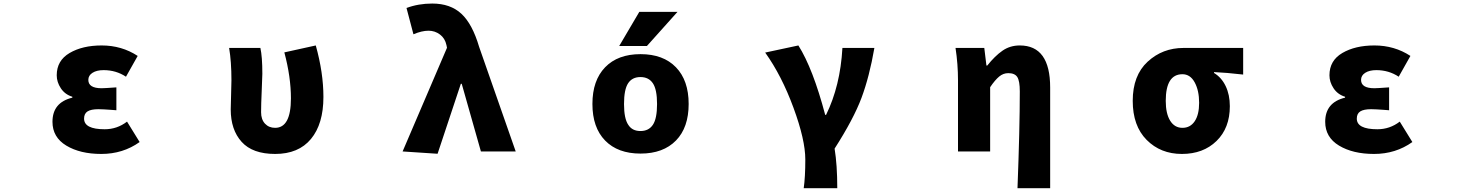

<svg xmlns="http://www.w3.org/2000/svg" viewBox="-20 -833 8040 1056"><path d="M537.1 13.7Q420.9 13.7 344.7 -32.2Q268.6 -78.1 268.6 -163.1Q268.6 -269.5 377.9 -295.9V-300.8Q336.9 -313.5 314.5 -347.7Q292 -381.8 292 -418.9Q292 -500 362.8 -541.5Q433.6 -583 539.1 -583Q649.4 -583 737.3 -525.4L672.9 -411.1Q618.2 -447.3 549.8 -447.3Q511.7 -447.3 488.8 -432.6Q465.8 -418 465.8 -393.6Q465.8 -347.7 539.1 -347.7Q554.7 -347.7 620.1 -352.5V-226.6Q609.4 -227.5 588.9 -229Q568.4 -230.5 551.8 -231.4Q535.2 -232.4 521.5 -232.4Q480.5 -232.4 461.4 -220.2Q442.4 -208 442.4 -180.7Q442.4 -122.1 555.7 -122.1Q624 -122.1 678.7 -164.1L748 -51.8Q656.2 13.7 537.1 13.7Z M1493.2 13.7Q1369.1 13.7 1309.1 -52.7Q1249 -119.1 1249 -231.4Q1249 -257.8 1251 -311.5Q1252.9 -365.2 1252.9 -391.6Q1252.9 -494.1 1240.2 -569.3H1412.1Q1422.9 -521.5 1422.9 -426.8Q1422.9 -409.2 1419.4 -333.5Q1416 -257.8 1416 -215.8Q1416 -175.8 1437.5 -152.8Q1459 -129.9 1493.2 -129.9Q1580.1 -129.9 1580.1 -292Q1580.1 -409.2 1543.9 -544.9L1716.8 -583Q1758.8 -432.6 1758.8 -299.8Q1758.8 -151.4 1690.4 -68.8Q1622.1 13.7 1493.2 13.7Z M2386.7 12.7 2194.3 0 2438.5 -570.3 2435.5 -585Q2427.7 -622.1 2399.9 -643.1Q2372.1 -664.1 2336.9 -664.1Q2299.8 -664.1 2253.9 -644.5L2215.8 -789.1Q2281.2 -813.5 2357.4 -813.5Q2457 -813.5 2517.6 -757.3Q2578.1 -701.2 2615.2 -575.2L2816.4 0H2625L2519.5 -372.1H2514.6Z M3435.5 -146.5Q3457 -112.3 3502.4 -112.3Q3547.9 -112.3 3570.8 -146.5Q3593.8 -180.7 3593.8 -260.7Q3593.8 -340.8 3570.8 -375Q3547.9 -409.2 3502.4 -409.2Q3457 -409.2 3434.6 -375Q3412.1 -340.8 3412.1 -260.7Q3412.1 -180.7 3435.5 -146.5ZM3698.2 -60.5Q3627.9 11.7 3502.9 11.7Q3377.9 11.7 3308.1 -60.1Q3238.3 -131.8 3238.3 -261.2Q3238.3 -390.6 3308.1 -462.9Q3377.9 -535.2 3502.9 -535.2Q3627.9 -535.2 3697.8 -462.9Q3767.6 -390.6 3767.6 -261.2Q3767.6 -131.8 3698.2 -60.5ZM3706.1 -767.6 3538.1 -580.1H3385.7L3496.1 -767.6Z M4585 202.1H4400.4Q4409.2 141.6 4409.2 43.9Q4409.2 -63.5 4344.2 -240.2Q4279.3 -417 4188.5 -543.9L4371.1 -583Q4451.2 -456.1 4518.6 -201.2H4523.4Q4601.6 -360.4 4613.3 -569.3H4789.1Q4761.7 -411.1 4718.3 -294.9Q4674.8 -178.7 4570.3 -15.6Q4585 74.2 4585 202.1Z M5755.9 202.1H5576.2Q5588.9 -126 5588.9 -330.1Q5588.9 -387.7 5575.2 -409.2Q5561.5 -430.7 5525.4 -430.7Q5498 -430.7 5475.6 -412.1Q5453.1 -393.6 5425.8 -353.5V0H5249V-391.6Q5249 -480.5 5235.4 -569.3H5393.6L5405.3 -472.7H5410.2Q5452.1 -525.4 5493.7 -554.2Q5535.2 -583 5588.9 -583Q5755.9 -583 5755.9 -351.6Z M6210 -278.3Q6210 -418 6292 -493.7Q6374 -569.3 6489.3 -569.3H6817.4V-422.9Q6724.6 -433.6 6657.2 -436.5V-431.6Q6698.2 -407.2 6721.2 -359.4Q6744.1 -311.5 6744.1 -249Q6744.1 -128.9 6670.9 -57.6Q6597.7 13.7 6480.5 13.7Q6363.3 13.7 6286.6 -63.5Q6210 -140.6 6210 -278.3ZM6575.2 -267.6Q6575.2 -335 6550.8 -379.9Q6526.4 -424.8 6483.4 -424.8Q6391.6 -424.8 6391.6 -278.3Q6391.6 -208 6416 -168.9Q6440.4 -129.9 6483.4 -129.9Q6526.4 -129.9 6550.8 -166Q6575.2 -202.1 6575.2 -267.6Z M7537.1 13.7Q7420.9 13.7 7344.7 -32.2Q7268.6 -78.1 7268.6 -163.1Q7268.6 -269.5 7377.9 -295.9V-300.8Q7336.9 -313.5 7314.5 -347.7Q7292 -381.8 7292 -418.9Q7292 -500 7362.8 -541.5Q7433.6 -583 7539.1 -583Q7649.4 -583 7737.3 -525.4L7672.9 -411.1Q7618.2 -447.3 7549.8 -447.3Q7511.7 -447.3 7488.8 -432.6Q7465.8 -418 7465.8 -393.6Q7465.8 -347.7 7539.1 -347.7Q7554.7 -347.7 7620.1 -352.5V-226.6Q7609.4 -227.5 7588.9 -229Q7568.4 -230.5 7551.8 -231.4Q7535.2 -232.4 7521.5 -232.4Q7480.5 -232.4 7461.4 -220.2Q7442.4 -208 7442.4 -180.7Q7442.4 -122.1 7555.7 -122.1Q7624 -122.1 7678.7 -164.1L7748 -51.8Q7656.2 13.7 7537.1 13.7Z"/></svg>

Font: Gen Shin Gothic Monospace Heavy
Style: Bold
Weight: 800
Designer: [Source Han Sans]
Ryoko NISHIZUKA  (kana & ideographs); Paul D. Hunt (Latin, Greek & Cyrillic); Wenlong ZHANG  (bopomofo
Version: Version 1.002.20150607